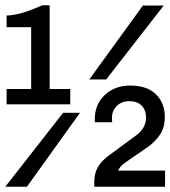

<svg xmlns="http://www.w3.org/2000/svg" viewBox="-25 -707 645 727"><path d="M0 -312V-370H93V-604H0V-648Q34 -650 67 -660.5Q100 -671 135 -687H163V-370H241V-312ZM-5 0 214 -280H278L77 0ZM313 -406 516 -686H595L377 -406ZM332 0V-19Q332 -51 345.5 -74Q359 -97 384 -116L490 -194Q506 -205 517 -222.5Q528 -240 528 -262Q528 -290 511.5 -307Q495 -324 464 -324Q436 -324 417.5 -306Q399 -288 399 -261Q399 -257 399 -253Q399 -249 400 -244H335Q334 -247 334 -251Q334 -255 334 -257Q334 -311 371.5 -347Q409 -383 468 -383Q532 -383 565.5 -350Q599 -317 599 -264Q599 -224 581 -197.5Q563 -171 537 -152L447 -90Q436 -82 430.5 -74.5Q425 -67 422 -61H600V0Z"/></svg>

Font: Chivo Mono Medium
Style: Regular
Weight: 500
Monospace: yes
Designer: Hector Gatti
Foundry: Omnibus-Type
Version: Version 1.008